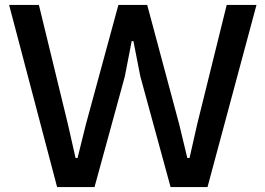

<svg xmlns="http://www.w3.org/2000/svg" viewBox="-20 -760 1077 780"><path d="M17 -740H138L256 -255L287 -118H295L329 -255L461 -740H578L708 -255L741 -118H750L781 -255L901 -740H1022L823 0H673L550 -450L522 -593H515L487 -449L364 0H212Z"/></svg>

Font: EncodeSans
Style: Medium
Weight: 500
Designer: Pablo Impallari, Andres Torresi
Foundry: Pablo Impallari, Andres Torresi
Version: Version 1.000; ttfautohint (v1.4.1)